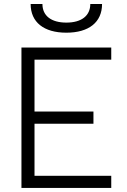

<svg xmlns="http://www.w3.org/2000/svg" viewBox="-20 -928 626 948"><path d="M85.9 0H529.3V-60.1H150.4V-316.9H441.4V-377.4H150.4V-633.3H529.3V-693.4H85.9ZM307.6 -766.6C418.9 -766.6 483.9 -818.4 483.9 -908.2H425.8C425.8 -850.1 382.3 -816.4 307.6 -816.4C232.9 -816.4 189.5 -850.1 189.5 -908.2H131.3C131.3 -818.4 196.3 -766.6 307.6 -766.6Z"/></svg>

Font: Cascadia Code Light
Style: Regular
Weight: 300
Monospace: yes
Designer: Aaron Bell
Foundry: Saja Typeworks
Version: Version 2404.023